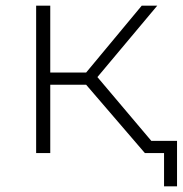

<svg xmlns="http://www.w3.org/2000/svg" viewBox="-20 -542 647 680"><path d="M285 -242H158V0H108V-522H158V-285H285L482 -522H537L325 -269L516 -43H607V118H561V0H493Z"/></svg>

Font: Goldbeck Next Light
Style: Regular
Weight: 300
Designer: Julieta Ulanovsky
Foundry: Julieta Ulanovsky
Version: Version 7.200